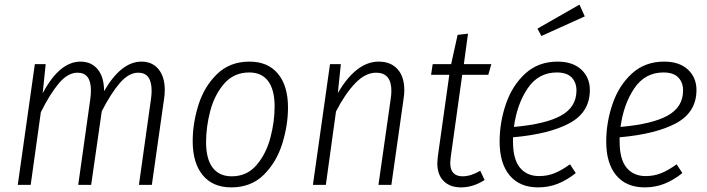

<svg xmlns="http://www.w3.org/2000/svg" viewBox="-20 -801 3063 832"><path d="M694 -411Q694 -393 691 -373L638 0H582L634 -370Q637 -391 637 -408Q637 -486 579 -486Q538 -486 499.5 -441.5Q461 -397 421 -319L375 0H319L371 -370Q374 -391 374 -409Q374 -486 316 -486Q274 -486 235.5 -440.5Q197 -395 157 -315L113 0H57L131 -523H178L165 -397Q238 -534 329 -534Q376 -534 403.5 -500.5Q431 -467 431 -406Q505 -534 593 -534Q640 -534 667 -501Q694 -468 694 -411Z M815 -189Q815 -267 840 -346.5Q865 -426 920.5 -480Q976 -534 1061 -534Q1141 -534 1184.5 -481.5Q1228 -429 1228 -335Q1228 -258 1203 -178Q1178 -98 1123 -43.5Q1068 11 982 11Q902 11 858.5 -42Q815 -95 815 -189ZM1170 -339Q1170 -412 1142 -449.5Q1114 -487 1060 -487Q993 -487 951 -438Q909 -389 891 -320Q873 -251 873 -185Q873 -112 901.5 -74.5Q930 -37 984 -37Q1050 -37 1091.5 -85.5Q1133 -134 1151.5 -203.5Q1170 -273 1170 -339Z M1732 -410Q1732 -394 1729 -374L1676 0H1620L1673 -372Q1676 -392 1676 -407Q1676 -486 1610 -486Q1563 -486 1519 -440Q1475 -394 1436 -318L1392 0H1336L1410 -523H1457L1444 -398Q1524 -534 1621 -534Q1673 -534 1702.5 -501.5Q1732 -469 1732 -410Z M1933 -119Q1931 -101 1931 -95Q1931 -37 1985 -37Q2020 -37 2061 -61L2080 -21Q2030 11 1978 11Q1930 11 1902.5 -16.5Q1875 -44 1875 -94Q1875 -101 1877 -121L1927 -477H1848L1855 -523H1935L1963 -650L2008 -655L1990 -523H2109L2096 -477H1983Z M2203 -206V-188Q2203 -111 2233 -74.5Q2263 -38 2316 -38Q2352 -38 2383 -50.5Q2414 -63 2450 -89L2475 -51Q2436 -20 2396.5 -4.5Q2357 11 2312 11Q2232 11 2188.5 -41Q2145 -93 2145 -187Q2145 -271 2172.5 -351Q2200 -431 2256.5 -482.5Q2313 -534 2396 -534Q2462 -534 2499 -499.5Q2536 -465 2536 -411Q2536 -315 2448.5 -267.5Q2361 -220 2203 -206ZM2207 -251Q2344 -263 2411 -300Q2478 -337 2478 -409Q2478 -444 2457 -465.5Q2436 -487 2393 -487Q2313 -487 2266.5 -418Q2220 -349 2207 -251ZM2491 -781 2514 -730 2326 -645 2309 -677Z M2665 -206V-188Q2665 -111 2695 -74.5Q2725 -38 2778 -38Q2814 -38 2845 -50.5Q2876 -63 2912 -89L2937 -51Q2898 -20 2858.5 -4.5Q2819 11 2774 11Q2694 11 2650.5 -41Q2607 -93 2607 -187Q2607 -271 2634.5 -351Q2662 -431 2718.5 -482.5Q2775 -534 2858 -534Q2924 -534 2961 -499.5Q2998 -465 2998 -411Q2998 -315 2910.5 -267.5Q2823 -220 2665 -206ZM2669 -251Q2806 -263 2873 -300Q2940 -337 2940 -409Q2940 -444 2919 -465.5Q2898 -487 2855 -487Q2775 -487 2728.5 -418Q2682 -349 2669 -251Z"/></svg>

Font: Fira Sans Condensed Light
Style: Italic
Weight: 300
Width: 3
Italic angle: -8°
Designer: Carrois Corporate & Edenspiekermann AG
Foundry: Carrois Corporate GbR & Edenspiekermann AG
Version: Version 4.203